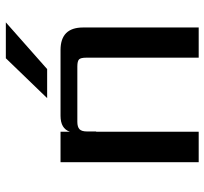

<svg xmlns="http://www.w3.org/2000/svg" viewBox="-42 -676 717 674"><g transform="rotate(-90 317.0 -338.5)"><path d="M576 -677 412 -532H310L450 -677ZM248 -485H479Q558 -485 558 -406V0H452V-395Q452 -414 446 -420Q440 -426 421 -426H227Q209 -426 201 -418.5Q193 -411 193 -392V-360H192V0H85V-485H192V-452Q203 -485 248 -485Z"/></g></svg>

Font: Sarpanch Medium
Style: Regular
Weight: 500
Designer: Manushi Parikh (Devanagari and Latin), Jyotish Sonowal (Devanagari)
Foundry: Indian Type Foundry
Version: Version 2.004;PS 1.0;hotconv 1.0.78;makeotf.lib2.5.61930; tt